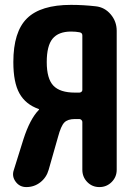

<svg xmlns="http://www.w3.org/2000/svg" viewBox="-20 -760 540 780"><path d="M314.5 -394.5V-616.2Q314.5 -627 302.7 -628.9Q288.1 -631.8 268.6 -631.8Q217.8 -631.8 193.8 -603Q169.9 -574.2 169.9 -507.8Q169.9 -440.4 196.8 -412.1Q223.6 -383.8 284.2 -383.8H302.7Q306.6 -383.8 310.5 -386.7Q314.5 -389.6 314.5 -394.5ZM369.1 -734.4Q405.3 -730.5 429.7 -701.7Q454.1 -672.9 454.1 -634.8V-70.3Q454.1 -41 433.6 -20.5Q413.1 0 383.8 0Q354.5 0 334.5 -20.5Q314.5 -41 314.5 -70.3V-264.6Q314.5 -269.5 310.5 -272.9Q306.6 -276.4 302.7 -276.4H284.2Q254.9 -276.4 241.2 -262.2Q227.5 -248 215.8 -204.1L177.7 -70.3Q168.9 -39.1 144 -19.5Q119.1 0 86.9 0Q59.6 0 43.5 -22Q27.3 -43.9 36.1 -69.3L75.2 -194.3Q101.6 -276.4 137.7 -313.5Q138.7 -314.5 138.7 -315.4Q138.7 -317.4 136.7 -317.4Q84 -335.9 59.1 -380.4Q34.2 -424.8 34.2 -507.8Q34.2 -630.9 89.8 -685.5Q145.5 -740.2 268.6 -740.2Q318.4 -740.2 369.1 -734.4Z"/></svg>

Font: Rounded-X Mgen+ 1mn bold
Style: Bold
Weight: 700
Designer: [Source Han Sans]
Ryoko NISHIZUKA  (kana & ideographs); Paul D. Hunt (Latin, Greek & Cyrillic); Wenlong ZHANG  (bopomofo
Version: Version 1.059.20150602